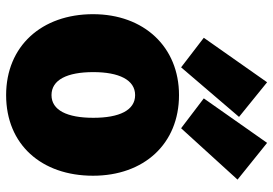

<svg xmlns="http://www.w3.org/2000/svg" viewBox="-156 -734 914 643"><g transform="rotate(90 301.5 -412.0)"><path d="M568 -266C568 -94 464 25 298 25C134 25 27 -94 27 -266C27 -437 137 -554 298 -554C461 -554 568 -437 568 -266ZM374 -267C374 -354 349 -407 298 -407C247 -407 221 -353 221 -267C221 -179 247 -127 298 -127C349 -127 374 -180 374 -267ZM255 -849 371 -755 205 -561 106 -637ZM458 -849 581 -750 409 -561 309 -637Z"/></g></svg>

Font: Repo Black
Style: Regular
Weight: 900
Designer: Stefan Peev
Foundry: Context Ltd
Version: Version 1.502